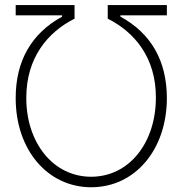

<svg xmlns="http://www.w3.org/2000/svg" viewBox="-20 -748 738 777"><path d="M43.5 -351.6C43 -142.1 172.4 9.8 349.1 9.8C525.9 9.8 655.3 -141.6 655.3 -351.6C654.8 -500.5 592.8 -612.3 467.3 -680.7V-686H655.3V-727.5H416V-672.4C524.9 -618.2 611.8 -513.7 610.8 -352.1C610.8 -172.9 504.9 -33.2 349.1 -32.7C193.4 -32.7 85.9 -172.9 86.4 -352.1C86.4 -514.6 172.9 -617.7 281.7 -672.4V-727.5H43.5V-686H231.4V-680.7C105.5 -611.8 43.5 -499.5 43.5 -351.6Z"/></svg>

Font: Raveo Display Display ExLight
Style: Regular
Weight: 200
Designer: Jakub Foglar, Rasmus Andersson (Inter)
Foundry: Jakubfoglar.com
Version: Version 1.100;Glyphs 3.2.3 (3260)